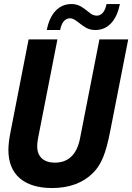

<svg xmlns="http://www.w3.org/2000/svg" viewBox="-20 -926 661 960"><path d="M213.9 -775.9H280.8C287.6 -814 305.7 -834.5 330.1 -834.5C339.8 -834.5 349.6 -831.1 365.7 -818.8L389.6 -800.8C414.6 -781.7 434.1 -775.9 456.5 -775.9C521.5 -775.9 563 -825.2 579.6 -905.8H512.7C505.4 -868.2 487.8 -847.7 463.9 -847.7C452.1 -847.7 439.5 -852.5 429.7 -860.8L403.8 -880.9C380.9 -898.4 361.3 -905.8 336.9 -905.8C275.4 -905.8 230 -859.9 213.9 -775.9ZM240.2 14.2C327.6 14.2 395.5 -12.2 443.8 -60.1C486.3 -102.1 508.8 -156.7 530.8 -269L621.1 -729H477.1L379.9 -232.9C363.8 -151.4 319.8 -112.8 254.9 -112.8C196.8 -112.8 166 -143.6 166 -194.8C166 -204.1 167 -214.8 169.4 -230C169.9 -231.4 169.9 -232.4 169.9 -232.9L267.1 -729H123L33.2 -269C25.4 -230 22 -200.7 22 -175.3C22 -52.2 102.1 14.2 240.2 14.2Z"/></svg>

Font: Hack
Style: Bold Oblique
Weight: 700
Italic angle: -12°
Monospace: yes
Designer: Christopher Simpkins
Foundry: Christopher Simpkins
Version: Version 2.010